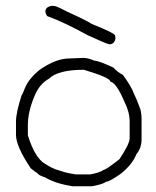

<svg xmlns="http://www.w3.org/2000/svg" viewBox="-20 -655 540 663"><path d="M267.6 -455.1Q283.7 -455.1 306.6 -445.3Q320.8 -445.3 371.1 -421.9Q387.2 -404.8 404.3 -396.5Q433.6 -356.4 441.4 -334Q453.1 -310.5 464.8 -277.3Q468.8 -261.7 468.8 -244.1V-173.8Q468.8 -143.6 451.2 -123Q437 -86.4 396.5 -54.7Q357.9 -27.3 345.7 -27.3Q335.9 -18.6 296.9 -11.7H230.5Q169.9 -21.5 134.8 -43Q113.8 -48.8 107.4 -58.6Q104.5 -58.6 85.9 -74.2Q35.2 -149.9 35.2 -189.5V-234.4Q35.2 -266.1 54.7 -326.2Q56.6 -326.2 66.4 -351.6Q80.1 -384.3 117.2 -414.1Q173.3 -453.1 218.8 -453.1Q256.3 -455.1 267.6 -455.1ZM76.2 -222.7V-187.5Q100.6 -109.9 134.8 -89.8Q161.1 -73.2 177.7 -68.4L203.1 -60.5Q215.8 -56.6 242.2 -52.7H291Q322.8 -58.1 337.9 -68.4Q345.7 -68.4 392.6 -105.5Q427.7 -158.2 427.7 -177.7V-234.4Q427.7 -268.1 410.2 -302.7Q381.8 -369.1 361.3 -373Q361.3 -386.7 269.5 -414.1Q180.2 -414.1 148.4 -382.8Q115.7 -364.3 99.6 -324.2Q76.2 -269.5 76.2 -222.7ZM158.2 -634.8H166Q173.8 -634.8 210.9 -615.2Q280.8 -583.5 296.9 -572.3Q375 -541 377 -533.2L378.9 -523.4Q375.5 -502 357.4 -502Q343.3 -505.4 283.2 -533.2Q201.7 -578.1 142.6 -599.6Q136.7 -609.4 136.7 -615.2Q136.7 -630.9 158.2 -634.8Z"/></svg>

Font: CEF Fonts CJK Mono
Style: Regular
Weight: 400
Designer: PartyBoss (派对大魔王)
Version: Release 2.25